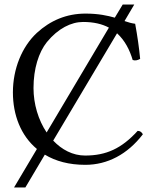

<svg xmlns="http://www.w3.org/2000/svg" viewBox="-20 -718 686 848"><path d="M215 -97 497 -571C532 -539 553 -497 566 -453C578 -449 588 -452 599 -458C594 -510 587 -558 577 -613C562 -615 547 -619 530 -625L573 -698H522L487 -640C455 -649 415 -658 358 -658C273 -658 202 -627 143 -573C77 -512 37 -414 37 -310C37 -210 72 -119 143 -60L42 110H92L178 -35C226 -6 285 10 357 10C454 10 543 -36 611 -125C606 -134 599 -140 588 -140C517 -62 449 -31 356 -31C301 -31 253 -57 215 -97ZM186 -133C149 -188 128 -259 128 -329C128 -415 151 -487 187 -532C237 -593 295 -621 347 -621C394 -621 431 -612 461 -596Z"/></svg>

Font: Libertinus Math
Style: Regular
Weight: 400
Designer: Philipp H. Poll, Khaled Hosny
Foundry: Caleb Maclennan
Version: Version 7.050;RELEASE